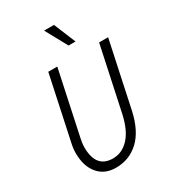

<svg xmlns="http://www.w3.org/2000/svg" viewBox="-219 -1026 1021 1145"><g transform="rotate(-30 291.5 -453.5)"><path d="M70 -187Q70 -219 78 -254L171 -690H233L140 -254Q132 -219 132 -191Q132 -49 248 -49Q311 -49 358 -99.5Q405 -150 427 -250L521 -690H583L487 -240Q460 -115 394 -53.5Q328 8 236 8Q158 8 114 -45Q70 -98 70 -187ZM272 -915H340L402 -765H354Z"/></g></svg>

Font: Radio Canada Condensed Light
Style: Italic
Weight: 300
Width: 3
Italic angle: -12°
Designer: Charles Daoud, Etienne Aubert Bonn, Alexandre Saumier Demers, Jacques Le Bailly
Foundry: Radio-Canada
Version: Version 2.104; ttfautohint (v1.8.4.7-5d5b);gftools[0.9.28.de